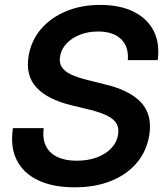

<svg xmlns="http://www.w3.org/2000/svg" viewBox="-20 -759 682 790"><path d="M287.1 11.7Q197.3 11.7 136.2 -17.6Q75.2 -46.9 48.3 -101.6Q21.5 -156.2 33.2 -231.9H159.7Q154.3 -189.5 168.5 -159.4Q182.6 -129.4 215.3 -113.5Q248 -97.7 295.4 -97.7Q341.3 -97.7 377.9 -111.1Q414.6 -124.5 437.7 -148.9Q460.9 -173.3 465.8 -205.6Q470.2 -231.4 459.7 -250Q449.2 -268.6 422.4 -282.2Q395.5 -295.9 351.1 -307.1L274.4 -325.7Q174.3 -350.1 129.4 -399.7Q84.5 -449.2 97.7 -528.8Q108.4 -592.3 148.7 -639.4Q189 -686.5 251.7 -712.6Q314.5 -738.8 392.6 -738.8Q473.6 -738.8 529.8 -710.9Q585.9 -683.1 612.1 -632.3Q638.2 -581.5 628.9 -511.7H505.9Q510.3 -567.4 477.8 -598.4Q445.3 -629.4 383.3 -629.4Q342.3 -629.4 308.6 -616Q274.9 -602.5 253.4 -579.6Q231.9 -556.6 227.1 -526.9Q222.7 -501.5 233.9 -483.6Q245.1 -465.8 271.2 -453.1Q297.4 -440.4 338.9 -430.2L408.7 -412.6Q460 -400.9 497.8 -382.3Q535.6 -363.8 559.6 -338.4Q583.5 -313 592.3 -279.3Q601.1 -245.6 594.2 -202.6Q583.5 -137.2 543 -89.1Q502.4 -41 437.3 -14.6Q372.1 11.7 287.1 11.7Z"/></svg>

Font: Inter 28pt SemiBold
Style: Italic
Weight: 600
Italic angle: -9.3988°
Designer: Rasmus Andersson
Foundry: rsms
Version: Version 4.001;git-66647c0bb